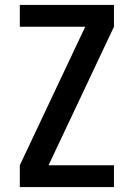

<svg xmlns="http://www.w3.org/2000/svg" viewBox="-20 -755 540 775"><path d="M60 0V-88L324 -647H60V-735H440V-647L176 -88H440V0Z"/></svg>

Font: Iosevka SS04 Semibold
Style: Regular
Weight: 600
Monospace: yes
Designer: Belleve Invis
Foundry: Belleve Invis
Version: Version 19.0.0; ttfautohint (v1.8.4)